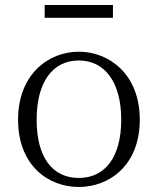

<svg xmlns="http://www.w3.org/2000/svg" viewBox="-20 -731 628 765"><path d="M294 14C415 14 537 -72 537 -254C537 -435 415 -525 294 -525C173 -525 52 -435 52 -254C52 -72 172 14 294 14ZM294 -22C189 -22 126 -104 126 -254C126 -403 189 -490 294 -490C398 -490 463 -403 463 -254C463 -104 398 -22 294 -22ZM158 -660H430V-711H158Z"/></svg>

Font: Noto Serif CJK JP Light
Style: Regular
Weight: 300
Designer: Ryoko NISHIZUKA 西塚涼子 (kana & ideographs); Frank Grießhammer (Latin, Greek & Cyrillic); Wenlong ZHANG 张文龙 (bopomofo); San
Foundry: Adobe Systems Incorporated
Version: Version 1.001;PS 1.001;hotconv 16.6.54;makeotf.lib2.5.65590